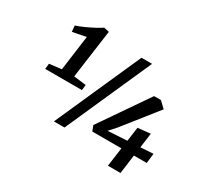

<svg xmlns="http://www.w3.org/2000/svg" viewBox="-166 -1083 1582 1450"><g transform="rotate(30 625.0 -358.5)"><path d="M932.1 -78.6H678.2L660.2 -125L948.2 -543.5L1008.3 -543.9L1061 -493.2L825.2 -196.3L774.9 -141.1L942.4 -150.9L959.5 -273.9L1069.3 -285.2L1051.8 -157.2L1162.6 -164.1L1152.8 -78.6H1041L1019 85.9H909.2ZM721.2 -747.1H813.5L481 0H388.7ZM138.7 -358.4 244.1 -371.1 285.2 -676.3 167.5 -653.3 163.1 -706.1Q177.7 -710.4 196.5 -717.8Q215.3 -725.1 235.6 -734.4Q255.9 -743.7 276.1 -753.7Q296.4 -763.7 313.7 -772.9Q331.1 -782.2 344.2 -790.3Q357.4 -798.3 363.8 -803.2L409.7 -793L351.6 -371.1L459 -357.9L453.6 -310.5H133.3Z"/></g></svg>

Font: Brush Lettering One
Style: Bold Italic
Weight: 400
Italic angle: -7°
Designer: Eben Sorkin
Foundry: Eben Sorkin
Version: Version 1.001